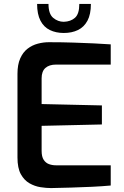

<svg xmlns="http://www.w3.org/2000/svg" viewBox="-20 -953 634 978"><path d="M240 5Q216 5 186.5 0.5Q157 -4 130 -19.5Q103 -35 86 -66Q69 -97 69 -151V-577Q69 -624 83 -655.5Q97 -687 120.5 -705Q144 -723 172.5 -730.5Q201 -738 229 -738Q299 -738 355 -736Q411 -734 457.5 -732Q504 -730 544 -727V-624H265Q231 -624 211.5 -607Q192 -590 192 -554V-423L499 -416V-319L192 -312V-185Q192 -155 202.5 -139Q213 -123 229.5 -117Q246 -111 264 -111H544V-8Q500 -4 448 -1.5Q396 1 342.5 2.5Q289 4 240 5ZM305 -785Q265 -785 234 -800Q203 -815 186 -848Q169 -881 169 -933H227Q227 -882 251 -862Q275 -842 305 -842Q340 -843 362 -862.5Q384 -882 384 -933H443Q443 -880 425.5 -847.5Q408 -815 377 -800Q346 -785 305 -785Z"/></svg>

Font: Exo Thin SemiBold
Style: Regular
Weight: 600
Version: Version 2.000